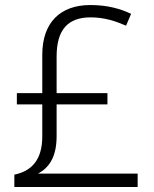

<svg xmlns="http://www.w3.org/2000/svg" viewBox="-20 -743 611 763"><path d="M339 -723C220 -723 148 -654 148 -525V-373H47V-328H148V-201C148 -108 106 -63 37 -49V0H527V-53H131C172 -75 205 -115 205 -202V-328H407V-373H205V-519C205 -626 251 -674 340 -674C395 -674 439 -659 481 -641L501 -688C459 -708 407 -723 339 -723Z"/></svg>

Font: Noto Sans Sinhala UI Light
Style: Regular
Weight: 300
Designer: Jelle Bosma - Monotype Design Team
Foundry: Monotype Imaging Inc.
Version: Version 2.006